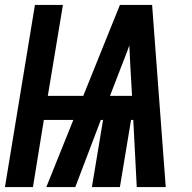

<svg xmlns="http://www.w3.org/2000/svg" viewBox="-34 -755 774 775"><path d="M-14 0H99L143 -271H262L153 0H270L373 -271H382L337 0H450L495 -271H504L518 0H635L580 -735H450L302 -368H159L220 -735H107ZM410 -368 457 -490Q465 -511 473 -531Q481 -551 488 -572Q489 -551 490 -531Q491 -511 492 -490L499 -368Z"/></svg>

Font: Iosevka Sparkle SmBdObl
Style: Regular
Weight: 600
Italic angle: -9°
Designer: Belleve Invis
Foundry: Belleve Invis
Version: Version 4.5.0; ttfautohint (v1.8.3)